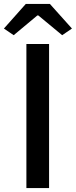

<svg xmlns="http://www.w3.org/2000/svg" viewBox="-38 -962 388 982"><path d="M97 0V-737H213V0ZM32 -782 -18 -816 94 -942H217L330 -816L280 -782L158 -883H153Z"/></svg>

Font: Source Han Sans SC Medium
Style: Regular
Weight: 500
Designer: Ryoko NISHIZUKA 西塚涼子 (kana, bopomofo & ideographs); Paul D. Hunt (Latin, Greek & Cyrillic); Sandoll Communications 산돌커뮤니
Foundry: Adobe
Version: Version 2.004;hotconv 1.0.118;makeotfexe 2.5.65603